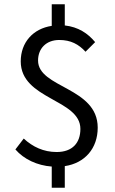

<svg xmlns="http://www.w3.org/2000/svg" viewBox="-20 -768 537 898"><path d="M222 110H283V9C377 -5 437 -74 437 -171C437 -361 158 -356 158 -485C158 -542 197 -581 257 -581C311 -581 348 -561 380 -526L425 -571C391 -612 346 -642 283 -649V-748H222V-647C135 -634 77 -570 77 -481C77 -302 356 -305 356 -165C356 -100 319 -57 245 -57C184 -57 133 -81 91 -120L52 -69C92 -23 154 6 222 11Z"/></svg>

Font: SSansPro
Style: Regular
Weight: 400
Designer: Paul D. Hunt
Foundry: Adobe Systems Incorporated
Version: Version 3.006;hotconv 1.0.111;makeotfexe 2.5.65597